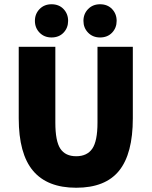

<svg xmlns="http://www.w3.org/2000/svg" viewBox="-20 -870 712 902"><path d="M338 12Q202 12 135 -68Q68 -148 68 -314V-650H240V-294Q240 -207 263.5 -171.5Q287 -136 338 -136Q389 -136 413.5 -171.5Q438 -207 438 -294V-650H604V-314Q604 -148 539.5 -68Q475 12 338 12ZM450 -694Q416 -694 394 -716.5Q372 -739 372 -772Q372 -805 394 -827.5Q416 -850 450 -850Q485 -850 506.5 -827.5Q528 -805 528 -772Q528 -739 506.5 -716.5Q485 -694 450 -694ZM222 -694Q188 -694 166 -716.5Q144 -739 144 -772Q144 -805 166 -827.5Q188 -850 222 -850Q257 -850 278.5 -827.5Q300 -805 300 -772Q300 -739 278.5 -716.5Q257 -694 222 -694Z"/></svg>

Font: Assistant ExtraBold
Style: Regular
Weight: 800
Designer: Hebrew By Ben Nathan, Latin by Paul Hunt
Version: Version 3.000